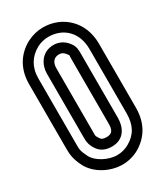

<svg xmlns="http://www.w3.org/2000/svg" viewBox="-183 -775 759 882"><g transform="rotate(-30 196.5 -333.5)"><path d="M196 -648C272 -648 332 -596 332 -505V-165C332 -102 310 -63 263 -36C244 -25 222 -19 199 -19C151 -19 96 -50 79 -84C59 -124 61 -130 61 -165V-505C61 -566 89 -608 135 -633C154 -643 175 -648 196 -648ZM196 -698C167 -698 138 -691 111 -677C49 -644 11 -584 11 -505V-165C11 -130 13 -106 35 -62C64 -6 133 31 199 31C230 31 260 23 287 8C350 -29 382 -88 382 -165V-505C382 -622 298 -698 196 -698ZM270 -567C252 -591 226 -604 198 -604C133 -604 106 -549 106 -505V-165C106 -145 108 -122 128 -96C144 -74 170 -65 198 -65C267 -65 287 -122 287 -165V-505C287 -524 288 -545 270 -567ZM237 -505V-165C237 -132 229 -115 198 -115C180 -115 172 -120 168 -126C154 -146 156 -145 156 -165V-505C156 -533 169 -554 198 -554C211 -554 221 -549 230 -537C241 -522 237 -534 237 -505Z"/></g></svg>

Font: DIN Rundschrift
Style: EngKont
Weight: 400
Width: 3
Version: Version 1.027